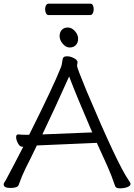

<svg xmlns="http://www.w3.org/2000/svg" viewBox="-21 -1018 732 1047"><path d="M405 -807Q405 -785 392.5 -772Q380 -759 359 -759Q338 -759 321 -779.5Q304 -800 304 -821Q304 -842 316 -855Q328 -868 349 -868Q370 -868 387.5 -848.5Q405 -829 405 -807ZM225 -968Q225 -980 230 -989Q235 -998 244 -998H472Q481 -998 485.5 -989Q490 -980 490 -967Q490 -955 485 -945.5Q480 -936 471 -936H243Q235 -936 230 -945.5Q225 -955 225 -968ZM402 -680 399 -660Q399 -647 452 -520Q619 -124 680 -36Q691 -20 691 -16Q691 -4 673 2.5Q655 9 633 9Q611 9 607 -3Q588 -59 566 -109L507 -239L184 -225H180Q164 -191 148 -159L118 -99Q99 -61 81 -10Q75 7 37 7Q-1 7 -1 -12Q-1 -18 3 -23.5Q7 -29 11 -36.5Q15 -44 24.5 -62Q34 -80 53.5 -116.5Q73 -153 106 -218H99Q87 -218 77 -236.5Q67 -255 67 -270Q67 -285 78 -285H80Q98 -283 119 -283H138Q273 -553 312 -653Q316 -662 318 -680.5Q320 -699 325 -705Q330 -711 345.5 -711Q361 -711 380 -702Q399 -693 402 -680ZM482 -296Q397 -493 356 -601Q273 -416 210 -285Z"/></svg>

Font: LXGW Bright GB
Style: Regular
Weight: 400
Designer: Christian Thalmann (Catharsis Fonts)
Foundry: LXGW / Christian Thalmann (Catharsis Fonts) / Fontworks Inc.
Version: Version 5.510